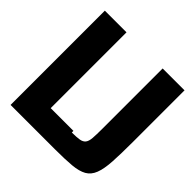

<svg xmlns="http://www.w3.org/2000/svg" viewBox="-217 -1000 1266 1266"><g transform="rotate(45 416.0 -366.5)"><path d="M59 73V-806H261V-99H473V73ZM473 73V-84Q519 -84 544 -88.5Q569 -93 581 -108.5Q593 -124 595.5 -156Q598 -188 598 -242V-806H802V-326Q802 -212 797.5 -138.5Q793 -65 776 -21.5Q759 22 723.5 42Q688 62 628 67.5Q568 73 473 73Z"/></g></svg>

Font: Farlight84_Sys_V01
Style: Bold
Weight: 700
Designer: Monotype Design Team, Nadine Chahine and Nizar Qandah
Foundry: Monotype Imaging Inc.
Version: Version 2.004;October 31, 2024;FontCreator 14.0.0.2814 64-bi